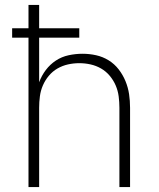

<svg xmlns="http://www.w3.org/2000/svg" viewBox="-20 -755 640 775"><path d="M95 0V-603H29V-641H95V-735H138V-641H300V-603H138V-423Q148 -450 165 -472.5Q182 -495 205.5 -510.5Q229 -526 257 -532Q285 -538 313 -538Q341 -538 368 -532Q395 -526 418.5 -511.5Q442 -497 459 -475Q476 -453 486.5 -427.5Q497 -402 501 -375Q505 -348 505 -320V0H462V-320Q462 -343 459 -366Q456 -389 447 -410Q438 -431 423 -449Q408 -467 388 -478.5Q368 -490 345.5 -495Q323 -500 300 -500Q277 -500 254.5 -495Q232 -490 212 -478.5Q192 -467 177 -449Q162 -431 153 -410Q144 -389 141 -366Q138 -343 138 -320V0Z"/></svg>

Font: Iosevka Curly XLtEx
Style: Regular
Weight: 200
Width: 7
Monospace: yes
Designer: Belleve Invis
Foundry: Belleve Invis
Version: Version 11.1.0; ttfautohint (v1.8.3)